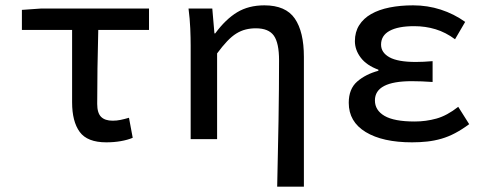

<svg xmlns="http://www.w3.org/2000/svg" viewBox="-20 -521 1840 719"><path d="M378 12Q307 12 278.5 -27Q250 -66 250 -138V-409H62V-484L133 -489H538V-409H348Q346 -335 345 -265Q344 -195 344 -132Q344 -98 358.5 -83.5Q373 -69 402 -69Q417 -69 431.5 -72Q446 -75 463 -80L477 -5Q458 3 432.5 7.5Q407 12 378 12Z M1018 178Q1019 119 1020.5 56.5Q1022 -6 1023 -67.5Q1024 -129 1024.5 -187Q1025 -245 1025 -295Q1025 -360 1005.5 -387.5Q986 -415 938 -415Q918 -415 900 -410.5Q882 -406 865 -395.5Q848 -385 830.5 -366.5Q813 -348 793 -321V0H694V-350Q694 -379 692.5 -414.5Q691 -450 686 -489H775L783 -396H786Q825 -449 868 -475Q911 -501 970 -501Q1050 -501 1084 -451.5Q1118 -402 1118 -308V178Z M1523 12Q1413 12 1349.5 -26.5Q1286 -65 1286 -136Q1286 -188 1317.5 -215.5Q1349 -243 1397 -256V-260Q1353 -276 1331 -305Q1309 -334 1309 -367Q1309 -401 1325 -426.5Q1341 -452 1370 -468.5Q1399 -485 1439 -493Q1479 -501 1527 -501Q1581 -501 1630.5 -485Q1680 -469 1722 -439L1684 -374Q1649 -400 1611 -411.5Q1573 -423 1531 -423Q1471 -423 1439 -405.5Q1407 -388 1407 -354Q1407 -324 1438.5 -306.5Q1470 -289 1537 -289Q1565 -289 1600 -292V-214Q1558 -217 1522 -217Q1384 -217 1384 -145Q1384 -108 1420 -87Q1456 -66 1533 -66Q1575 -66 1614.5 -77Q1654 -88 1696 -121L1737 -56Q1710 -36 1684.5 -22.5Q1659 -9 1633 -1.5Q1607 6 1580 9Q1553 12 1523 12Z"/></svg>

Font: SauceCodePro Nerd Font Mono
Style: Regular
Weight: 500
Monospace: yes
Designer: Paul D. Hunt, Teo Tuominen
Foundry: Adobe Systems Incorporated
Version: Version 2.030;PS 1.000;hotconv 16.6.51;makeotf.lib2.5.65220;